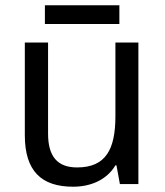

<svg xmlns="http://www.w3.org/2000/svg" viewBox="-20 -697 623 727"><path d="M432 -677H150V-606H432ZM504 -536H417V-257C417 -132 381 -63 272 -63C197 -63 162 -105 162 -191V-536H74V-185C74 -49 137 10 257 10C322 10 384 -15 417 -71H421L434 0H504Z"/></svg>

Font: Noto Sans Thai
Style: Regular
Weight: 400
Designer: Monotype Design Team
Foundry: Monotype Imaging Inc.
Version: Version 1.901